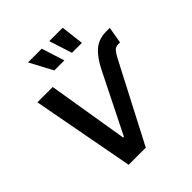

<svg xmlns="http://www.w3.org/2000/svg" viewBox="-254 -1123 1285 1285"><g transform="rotate(-45 388.0 -480.5)"><path d="M535.6 -572.3Q576.2 -655.3 623.5 -696.3Q670.9 -737.3 741.7 -737.3H775.9L755.9 -620.1H740.7Q714.4 -620.1 699.7 -604Q685.1 -587.9 668.9 -556.6L379.4 0H217.3L81.1 -727.5H226.1L320.3 -155.3H327.6ZM312 -798.3 225.6 -960.9H355.5L407.2 -798.3ZM479 -798.3 426.8 -960.9H553.7L573.2 -798.3Z"/></g></svg>

Font: Inter Tight SemiBold
Style: Italic
Weight: 600
Italic angle: -9.39999°
Designer: Rasmus Andersson
Foundry: rsms
Version: Version 3.004